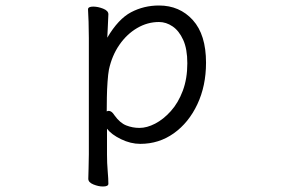

<svg xmlns="http://www.w3.org/2000/svg" viewBox="-20 -506 1040 698"><path d="M303 -368Q303 -399 302 -427Q301 -455 300 -472Q300 -482 319 -482Q336 -482 355 -474.5Q374 -467 374 -454Q374 -448 373 -432Q372 -416 371.5 -398.5Q371 -381 370 -369Q410 -437 456.5 -461.5Q503 -486 558 -486Q633 -486 681 -433Q729 -380 729 -278Q729 -194 697.5 -127Q666 -60 612 -21.5Q558 17 490 17Q455 17 420 0Q385 -17 369 -38V56Q369 87 371.5 116Q374 145 374 162Q374 172 354 172Q338 172 319.5 164.5Q301 157 301 144Q301 132 302 106.5Q303 81 303 55ZM368 -101Q372 -103 375 -103Q386 -103 396 -87Q416 -59 439 -50Q462 -41 487 -41Q514 -41 544 -56.5Q574 -72 601 -102Q628 -132 644.5 -176Q661 -220 661 -276Q661 -328 646 -361Q631 -394 607.5 -410Q584 -426 558 -426Q516 -426 478.5 -404Q441 -382 414 -343Q387 -304 376 -253Q373 -237 371 -209Q369 -181 368.5 -152Q368 -123 368 -101Z"/></svg>

Font: QiushuiShotai
Style: Regular
Weight: 600
Designer: Fontworks Inc.
Foundry: Fontworks Inc.
Version: Version 1.250